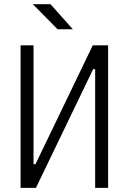

<svg xmlns="http://www.w3.org/2000/svg" viewBox="-20 -914 626 934"><path d="M80.1 0H154.8L433.1 -577.6H442.9V0H505.9V-693.4H431.2L152.8 -115.7H143.1V-693.4H80.1ZM260.3 -771.5H334.5L225.6 -893.6H139.6Z"/></svg>

Font: Cascadia Code Light
Style: Regular
Weight: 300
Monospace: yes
Designer: Aaron Bell
Foundry: Saja Typeworks
Version: Version 2404.023